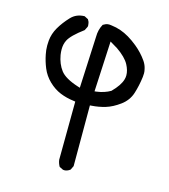

<svg xmlns="http://www.w3.org/2000/svg" viewBox="-98 -590 697 793"><g transform="rotate(15 250.0 -194.0)"><path d="M244.1 123.5Q246.1 124 250.5 124Q254.9 124 261.5 121.8Q268.1 119.6 274.4 114.7L282.7 97.7V-162.1L289.6 -162.6Q319.8 -164.6 348.1 -173.1Q376.5 -181.6 407.2 -204.1Q437 -226.1 447.8 -259.8Q458.5 -293.5 463.4 -332Q464.4 -338.9 464.4 -347.7Q464.4 -356.4 461.9 -366.2Q458.5 -382.3 448.7 -397Q428.2 -426.8 398.9 -450.7Q359.4 -482.9 323.7 -495.1Q304.7 -502 283.2 -504.4Q277.3 -505.4 274.7 -505.4Q272 -505.4 268.1 -505.1Q264.2 -504.9 258.5 -502.7Q252.9 -500.5 247.6 -497.1Q233.9 -472.7 233.9 -442.4L223.6 -221.7L214.4 -224.6Q157.7 -242.7 137.9 -268.8Q118.2 -294.9 111.8 -332Q109.9 -344.2 109.9 -355.5Q109.9 -377.9 118.7 -395Q130.9 -419.4 181.6 -457L189.9 -473.6Q190.4 -476.1 190.4 -479Q190.4 -481.9 189.5 -486.3Q188.5 -495.6 182.6 -503.9L166.5 -512.2Q131.3 -511.7 108.9 -487.8Q84 -461.4 67.9 -433.6Q52.2 -406.7 49.3 -376.5Q48.3 -365.7 48.3 -356Q48.3 -335.9 52.2 -317.9Q57.6 -290 68.8 -262.7Q80.6 -233.9 103.8 -211.4Q127 -189 154.3 -177.7Q181.6 -166.5 213.9 -162.6L220.2 -161.6L218.3 87.4Q220.2 102.1 228 115.7ZM396 -320.8Q396 -312 393.6 -303.7Q386.2 -276.4 353 -243.2Q327.6 -228.5 294.9 -224.1L286.1 -223.1L296.9 -439Q319.3 -426.3 329.6 -419.4Q369.1 -392.1 383.3 -365.7Q396 -341.8 396 -320.8Z"/></g></svg>

Font: Bakudai
Style: ExtraLight
Weight: 200
Version: Version 1.48